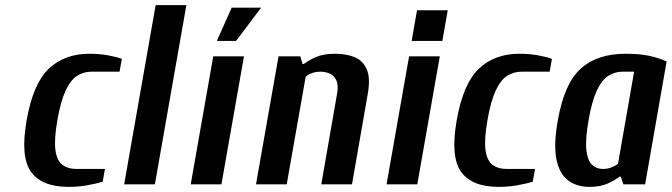

<svg xmlns="http://www.w3.org/2000/svg" viewBox="-20 -720 2624 750"><path d="M248 10Q143 10 101 -49Q59 -108 84 -250Q109 -393 170.5 -451.5Q232 -510 329 -510Q367 -510 401 -504Q435 -498 456 -490L447 -440H337Q307 -440 281.5 -424Q256 -408 236.5 -366.5Q217 -325 204 -250Q191 -175 196.5 -134Q202 -93 223.5 -76.5Q245 -60 280 -60H390L381 -10Q358 -3 322 3.5Q286 10 248 10Z M465 0 588 -700H708L585 0Z M725 0 813 -500H933L845 0ZM827 -560 885 -690H1000L902 -560Z M980 0 1068 -500H1153L1162 -470H1167Q1186 -485 1215 -497.5Q1244 -510 1289 -510Q1332 -510 1364.5 -497Q1397 -484 1412.5 -449.5Q1428 -415 1416 -350L1355 0H1235L1296 -350Q1303 -385 1294.5 -404.5Q1286 -424 1269 -432Q1252 -440 1232 -440Q1213 -440 1197.5 -434Q1182 -428 1174 -420L1100 0Z M1588 -560 1609 -680H1729L1708 -560ZM1490 0 1578 -500H1698L1610 0Z M1928 10Q1823 10 1781 -49Q1739 -108 1764 -250Q1789 -393 1850.5 -451.5Q1912 -510 2009 -510Q2047 -510 2081 -504Q2115 -498 2136 -490L2127 -440H2017Q1987 -440 1961.5 -424Q1936 -408 1916.5 -366.5Q1897 -325 1884 -250Q1871 -175 1876.5 -134Q1882 -93 1903.5 -76.5Q1925 -60 1960 -60H2070L2061 -10Q2038 -3 2002 3.5Q1966 10 1928 10Z M2283 10Q2233 10 2199 -15.5Q2165 -41 2153.5 -98Q2142 -155 2159 -250Q2184 -393 2248 -451.5Q2312 -510 2424 -510Q2477 -510 2513.5 -502.5Q2550 -495 2584 -480L2500 0H2415L2405 -30H2400Q2381 -15 2352.5 -2.5Q2324 10 2283 10ZM2335 -60Q2354 -60 2369.5 -66.5Q2385 -73 2394 -80L2457 -440H2412Q2382 -440 2356.5 -424Q2331 -408 2311.5 -366.5Q2292 -325 2279 -250Q2266 -175 2270.5 -134Q2275 -93 2292.5 -76.5Q2310 -60 2335 -60Z"/></svg>

Font: Cuprum
Style: Bold Italic
Weight: 700
Italic angle: -10°
Designer: Jovanny Lemonad
Foundry: Jovanny Lemonad
Version: Version 3.000